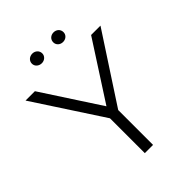

<svg xmlns="http://www.w3.org/2000/svg" viewBox="-239 -968 1087 1087"><g transform="rotate(-45 304.0 -424.5)"><path d="M219 -772C241 -772 260 -788 260 -810C260 -833 241 -849 219 -849C196 -849 177 -833 177 -810C177 -788 196 -772 219 -772ZM389 -772C412 -772 430 -788 430 -810C430 -833 412 -849 389 -849C366 -849 348 -833 348 -810C348 -788 366 -772 389 -772ZM337 -279 604 -688H529L305 -341L79 -688H4L271 -279V0H337Z"/></g></svg>

Font: Roundo
Style: Regular
Weight: 400
Designer: Shiva Nallaperumal
Foundry: Indian Type Foundry
Version: Version 2.000